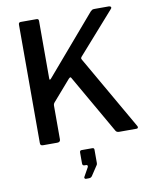

<svg xmlns="http://www.w3.org/2000/svg" viewBox="-103 -820 920 1137"><g transform="rotate(-10 357.0 -251.0)"><path d="M676 -8Q676 0 666 0H562Q547 0 541 -11L339 -363Q337 -368 333 -368Q330 -368 323 -361L216 -238Q209 -230 209 -219V-17Q209 0 190 0H105Q96 0 92 -3.5Q88 -7 88 -16V-728Q88 -742 101 -742H197Q209 -742 209 -729V-383Q209 -375 212 -375Q214 -375 219 -380L520 -731Q526 -737 530.5 -739.5Q535 -742 545 -742H630Q636 -742 640 -739.5Q644 -737 644 -733Q644 -729 640 -725L420 -476Q416 -470 416 -468Q416 -465 419 -459L673 -17Q676 -13 676 -8ZM313 227 341 177Q344 173 344 168Q344 160 335 160H327Q319 160 316 156.5Q313 153 313 145V81Q313 68 324 68H389Q400 68 400 79V160Q400 163 399 165Q398 167 398 169L357 231Q353 236 348.5 238Q344 240 335 240H320Q315 240 312.5 235.5Q310 231 313 227Z"/></g></svg>

Font: Libre Franklin Medium
Style: Regular
Weight: 500
Designer: Pablo Impallari, Rodrigo Fuenzalida
Foundry: Impallari Type
Version: Version 1.002; ttfautohint (v1.5)